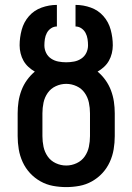

<svg xmlns="http://www.w3.org/2000/svg" viewBox="-20 -755 540 783"><path d="M250 8Q223 8 196 3Q169 -2 145 -15.5Q121 -29 102.5 -49Q84 -69 72.5 -94Q61 -119 56.5 -146Q52 -173 52 -200V-293Q52 -317 55.5 -340.5Q59 -364 67.5 -386.5Q76 -409 90 -428.5Q104 -448 122 -463Q108 -471 96 -482Q84 -493 76 -507Q68 -521 64 -537.5Q60 -554 60 -570Q60 -602 68.5 -633.5Q77 -665 98 -689Q119 -713 149.5 -724Q180 -735 212 -735V-647Q199 -647 188 -639.5Q177 -632 171 -620.5Q165 -609 163 -596Q161 -583 161 -570Q161 -554 168 -539.5Q175 -525 188.5 -516Q202 -507 218 -504Q234 -501 250 -501Q266 -501 282 -504Q298 -507 311.5 -516Q325 -525 332 -539.5Q339 -554 339 -570Q339 -583 337 -596Q335 -609 329 -620.5Q323 -632 312 -639.5Q301 -647 288 -647V-735Q320 -735 350.5 -724Q381 -713 402 -689Q423 -665 431.5 -633.5Q440 -602 440 -570Q440 -554 436 -537.5Q432 -521 424 -507Q416 -493 404 -482Q392 -471 378 -463Q396 -448 410 -428.5Q424 -409 432.5 -386.5Q441 -364 444.5 -340.5Q448 -317 448 -293V-200Q448 -173 443.5 -146Q439 -119 427.5 -94Q416 -69 397.5 -49Q379 -29 355 -15.5Q331 -2 304 3Q277 8 250 8ZM250 -80Q272 -80 292.5 -89.5Q313 -99 325.5 -117Q338 -135 342.5 -156.5Q347 -178 347 -200V-293Q347 -315 342.5 -336.5Q338 -358 325.5 -376Q313 -394 292.5 -403.5Q272 -413 250 -413Q228 -413 207.5 -403.5Q187 -394 174.5 -376Q162 -358 157.5 -336.5Q153 -315 153 -293V-200Q153 -178 157.5 -156.5Q162 -135 174.5 -117Q187 -99 207.5 -89.5Q228 -80 250 -80Z"/></svg>

Font: Iosevka SS18 Semibold
Style: Regular
Weight: 600
Monospace: yes
Designer: Belleve Invis
Foundry: Belleve Invis
Version: Version 25.1.1; ttfautohint (v1.8.4)